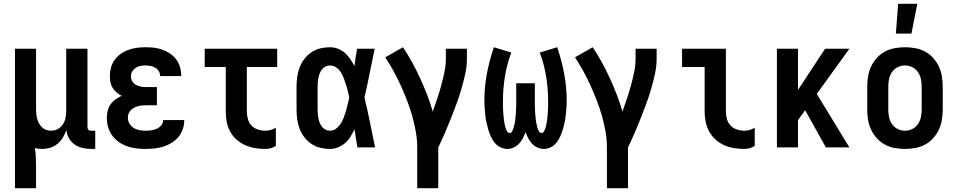

<svg xmlns="http://www.w3.org/2000/svg" viewBox="-20 -777 5040 1012"><path d="M59 215V-520H170V-200Q170 -187 171.5 -174Q173 -161 176.5 -148.5Q180 -136 186.5 -125Q193 -114 202.5 -105Q212 -96 224.5 -92Q237 -88 250 -88Q269 -88 285.5 -97.5Q302 -107 312 -122.5Q322 -138 325.5 -156.5Q329 -175 329 -194V-520H441V-109Q441 -104 442 -100Q443 -96 446 -93Q449 -90 453 -89Q457 -88 462 -88H482V8H462Q439 8 416 3Q393 -2 374 -15Q355 -28 343.5 -48.5Q332 -69 330 -92Q323 -71 311.5 -52Q300 -33 283 -19Q266 -5 245 1.5Q224 8 202 8Q193 8 183.5 7Q174 6 164 3Q168 29 169 55Q170 81 170 107V215Z M747 8Q722 8 697.5 5Q673 2 650 -6Q627 -14 606.5 -28.5Q586 -43 571.5 -62.5Q557 -82 550 -106Q543 -130 543 -155Q543 -174 547.5 -192.5Q552 -211 562.5 -226.5Q573 -242 588.5 -253Q604 -264 621 -272Q607 -279 594.5 -289.5Q582 -300 573.5 -314Q565 -328 562 -343.5Q559 -359 559 -376Q559 -398 565 -420.5Q571 -443 584.5 -461.5Q598 -480 617 -493.5Q636 -507 657.5 -514.5Q679 -522 701.5 -525Q724 -528 747 -528Q769 -528 791.5 -525.5Q814 -523 835 -515.5Q856 -508 875 -495.5Q894 -483 907.5 -465.5Q921 -448 928 -426Q935 -404 935 -382V-376H824V-378Q824 -391 816.5 -402.5Q809 -414 797.5 -420.5Q786 -427 773 -429.5Q760 -432 747 -432Q733 -432 719.5 -429.5Q706 -427 695 -419.5Q684 -412 677 -400Q670 -388 670 -374Q670 -360 677.5 -348Q685 -336 697 -329.5Q709 -323 722.5 -320.5Q736 -318 750 -318H807V-222H750Q739 -222 728 -221Q717 -220 706.5 -217Q696 -214 686.5 -209Q677 -204 669 -196Q661 -188 657.5 -177.5Q654 -167 654 -156Q654 -140 662.5 -125.5Q671 -111 684.5 -102.5Q698 -94 714.5 -91Q731 -88 747 -88Q762 -88 777 -90Q792 -92 805.5 -98Q819 -104 829.5 -116Q840 -128 840 -143V-144H951V-140Q951 -117 942.5 -94Q934 -71 919 -53.5Q904 -36 883.5 -23.5Q863 -11 840.5 -4Q818 3 794.5 5.5Q771 8 747 8Z M1378 8Q1351 8 1324 3.5Q1297 -1 1272 -12Q1247 -23 1226.5 -41.5Q1206 -60 1193 -84Q1180 -108 1175 -135Q1170 -162 1170 -189V-424H1059V-520H1441V-424H1281V-189Q1281 -169 1286.5 -149.5Q1292 -130 1305.5 -115.5Q1319 -101 1338.5 -94.5Q1358 -88 1378 -88Q1393 -88 1407 -92Q1421 -96 1434 -104V-8Q1421 0 1407 4Q1393 8 1378 8Z M1719 8Q1694 8 1668.5 2Q1643 -4 1621.5 -18.5Q1600 -33 1584 -54Q1568 -75 1559 -99Q1550 -123 1546.5 -148.5Q1543 -174 1543 -200V-320Q1543 -346 1546.5 -371.5Q1550 -397 1559 -421Q1568 -445 1584 -466Q1600 -487 1621.5 -501.5Q1643 -516 1668.5 -522Q1694 -528 1719 -528Q1741 -528 1761.5 -520Q1782 -512 1798 -498Q1814 -484 1826 -466Q1838 -448 1848 -429Q1851 -452 1854.5 -474.5Q1858 -497 1862 -520H1955Q1941 -456 1928.5 -391.5Q1916 -327 1901 -263Q1917 -198 1930 -132Q1943 -66 1957 0H1864Q1860 -24 1856 -48Q1852 -72 1849 -95Q1839 -76 1827.5 -57Q1816 -38 1799.5 -23.5Q1783 -9 1762 -0.5Q1741 8 1719 8ZM1719 -88Q1738 -88 1752.5 -99.5Q1767 -111 1776.5 -126.5Q1786 -142 1792.5 -159Q1799 -176 1804 -193.5Q1809 -211 1813 -228.5Q1817 -246 1821 -263Q1817 -281 1813 -298Q1809 -315 1803.5 -331.5Q1798 -348 1792 -364.5Q1786 -381 1776.5 -396Q1767 -411 1752 -421.5Q1737 -432 1719 -432Q1707 -432 1696 -426.5Q1685 -421 1677.5 -411.5Q1670 -402 1665.5 -391Q1661 -380 1658.5 -368Q1656 -356 1655 -344Q1654 -332 1654 -320V-200Q1654 -188 1655 -176Q1656 -164 1658.5 -152Q1661 -140 1665.5 -129Q1670 -118 1677.5 -108.5Q1685 -99 1696 -93.5Q1707 -88 1719 -88Z M2179 215V0Q2179 -42 2171.5 -84Q2164 -126 2152.5 -167Q2141 -208 2125.5 -247.5Q2110 -287 2092.5 -326Q2075 -365 2054.5 -402Q2034 -439 2011 -475L2104 -528Q2130 -489 2152.5 -448Q2175 -407 2194.5 -364.5Q2214 -322 2231 -278Q2248 -234 2261 -189Q2273 -223 2284.5 -257Q2296 -291 2305.5 -326Q2315 -361 2322.5 -396.5Q2330 -432 2330 -468V-520H2441V-468Q2441 -427 2432 -386.5Q2423 -346 2411.5 -306.5Q2400 -267 2385.5 -228Q2371 -189 2356 -151Q2341 -113 2324.5 -75Q2308 -37 2290 0V215Z M2654 8Q2635 8 2617 -1Q2599 -10 2587 -25Q2575 -40 2567 -58Q2559 -76 2553.5 -94.5Q2548 -113 2544 -132Q2540 -151 2538 -170Q2536 -189 2534.5 -208.5Q2533 -228 2533 -247Q2533 -319 2546.5 -389.5Q2560 -460 2583 -528L2675 -500Q2652 -439 2641.5 -374.5Q2631 -310 2631 -245Q2631 -238 2631 -230.5Q2631 -223 2631 -215.5Q2631 -208 2631.5 -200.5Q2632 -193 2632.5 -185.5Q2633 -178 2633.5 -170.5Q2634 -163 2635 -155.5Q2636 -148 2637 -140.5Q2638 -133 2639.5 -125.5Q2641 -118 2642.5 -111Q2644 -104 2647 -96.5Q2650 -89 2654.5 -82.5Q2659 -76 2666 -76Q2674 -76 2678.5 -83.5Q2683 -91 2685.5 -99Q2688 -107 2690 -114.5Q2692 -122 2693.5 -130Q2695 -138 2696 -146.5Q2697 -155 2697.5 -163Q2698 -171 2699 -179Q2700 -187 2700 -195Q2700 -203 2700.5 -211Q2701 -219 2701 -227.5Q2701 -236 2701 -244Q2701 -252 2701 -260V-338H2799V-260Q2799 -252 2799 -244Q2799 -236 2799 -227.5Q2799 -219 2799.5 -211Q2800 -203 2800 -195Q2800 -187 2801 -179Q2802 -171 2802.5 -163Q2803 -155 2804 -146.5Q2805 -138 2806.5 -130Q2808 -122 2810 -114.5Q2812 -107 2814.5 -99Q2817 -91 2821.5 -83.5Q2826 -76 2834 -76Q2841 -76 2845.5 -82.5Q2850 -89 2853 -96.5Q2856 -104 2857.5 -111Q2859 -118 2860.5 -125.5Q2862 -133 2863 -140.5Q2864 -148 2865 -155.5Q2866 -163 2866.5 -170.5Q2867 -178 2867.5 -185.5Q2868 -193 2868.5 -200.5Q2869 -208 2869 -215.5Q2869 -223 2869 -230.5Q2869 -238 2869 -245Q2869 -310 2858.5 -374.5Q2848 -439 2825 -500L2917 -528Q2940 -460 2953.5 -389.5Q2967 -319 2967 -247Q2967 -228 2965.5 -208.5Q2964 -189 2962 -170Q2960 -151 2956 -132Q2952 -113 2946.5 -94.5Q2941 -76 2933 -58Q2925 -40 2913 -25Q2901 -10 2883 -1Q2865 8 2846 8Q2829 8 2812.5 0.5Q2796 -7 2784 -20Q2772 -33 2764 -48.5Q2756 -64 2750 -81Q2744 -64 2736 -48.5Q2728 -33 2716 -20Q2704 -7 2687.5 0.5Q2671 8 2654 8Z M3179 215V0Q3179 -42 3171.5 -84Q3164 -126 3152.5 -167Q3141 -208 3125.5 -247.5Q3110 -287 3092.5 -326Q3075 -365 3054.5 -402Q3034 -439 3011 -475L3104 -528Q3130 -489 3152.5 -448Q3175 -407 3194.5 -364.5Q3214 -322 3231 -278Q3248 -234 3261 -189Q3273 -223 3284.5 -257Q3296 -291 3305.5 -326Q3315 -361 3322.5 -396.5Q3330 -432 3330 -468V-520H3441V-468Q3441 -427 3432 -386.5Q3423 -346 3411.5 -306.5Q3400 -267 3385.5 -228Q3371 -189 3356 -151Q3341 -113 3324.5 -75Q3308 -37 3290 0V215Z M3903 8Q3876 8 3848.5 3.5Q3821 -1 3796.5 -12Q3772 -23 3751.5 -41.5Q3731 -60 3718 -84Q3705 -108 3699.5 -135Q3694 -162 3694 -189V-424H3575V-520H3806V-189Q3806 -169 3811.5 -149.5Q3817 -130 3830.5 -115.5Q3844 -101 3863.5 -94.5Q3883 -88 3903 -88Q3917 -88 3931.5 -92Q3946 -96 3958 -104V-8Q3946 0 3931.5 4Q3917 8 3903 8Z M4075 0V-520H4186V-303L4329 -520H4457L4285 -282L4457 0H4333L4224 -196L4186 -144V0Z M4750 8Q4723 8 4695.5 3Q4668 -2 4644 -15Q4620 -28 4601.5 -48.5Q4583 -69 4571.5 -93.5Q4560 -118 4555.5 -145.5Q4551 -173 4551 -200V-320Q4551 -347 4555.5 -374.5Q4560 -402 4571.5 -426.5Q4583 -451 4601.5 -471.5Q4620 -492 4644 -505Q4668 -518 4695.5 -523Q4723 -528 4750 -528Q4777 -528 4804.5 -523Q4832 -518 4856 -505Q4880 -492 4898.5 -471.5Q4917 -451 4928.5 -426.5Q4940 -402 4944.5 -374.5Q4949 -347 4949 -320V-200Q4949 -173 4944.5 -145.5Q4940 -118 4928.5 -93.5Q4917 -69 4898.5 -48.5Q4880 -28 4856 -15Q4832 -2 4804.5 3Q4777 8 4750 8ZM4750 -88Q4770 -88 4788.5 -97Q4807 -106 4818.5 -123Q4830 -140 4834 -160Q4838 -180 4838 -200V-320Q4838 -340 4834 -360Q4830 -380 4818.5 -397Q4807 -414 4788.5 -423Q4770 -432 4750 -432Q4730 -432 4711.5 -423Q4693 -414 4681.5 -397Q4670 -380 4666 -360Q4662 -340 4662 -320V-200Q4662 -180 4666 -160Q4670 -140 4681.5 -123Q4693 -106 4711.5 -97Q4730 -88 4750 -88ZM4702 -600 4714 -757H4815L4784 -600Z"/></svg>

Font: Iosevka
Style: Bold
Weight: 700
Monospace: yes
Designer: Belleve Invis
Foundry: Belleve Invis
Version: Version 32.5.0; ttfautohint (v1.8.4)